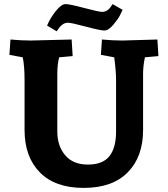

<svg xmlns="http://www.w3.org/2000/svg" viewBox="-20 -903 819 938"><path d="M679 -542V-268Q679 -137 604 -61Q529 15 389 15Q249 15 174.5 -61Q100 -137 100 -268V-512Q100 -581 91 -623L26 -635L31 -710Q84 -705 131 -705L330 -710L335 -629L269 -623Q260 -590 260 -542V-260Q260 -190 298.5 -144.5Q337 -99 409.5 -99Q482 -99 514.5 -140Q547 -181 547 -260V-512Q547 -556 538 -623L473 -635L478 -710Q531 -705 578 -705L749 -710L754 -629L688 -623Q679 -581 679 -542ZM312 -792Q285 -792 264 -760L257 -750L210 -778Q226 -816 253 -849.5Q280 -883 300 -883Q320 -883 391.5 -864Q463 -845 479 -845Q506 -845 524 -874L530 -883L579 -855Q574 -844 565.5 -827Q557 -810 533.5 -782Q510 -754 490 -754Q470 -754 399 -773Q328 -792 312 -792Z"/></svg>

Font: Andada SC
Style: Bold
Weight: 700
Designer: Carolina Giovagnoli
Foundry: Carolina Giovagnoli
Version: Version 1.003